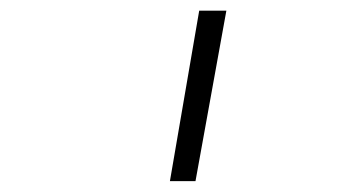

<svg xmlns="http://www.w3.org/2000/svg" viewBox="-20 -713 626 352"><path d="M291.5 -380.9 345.2 -693.4H395L338.4 -380.9Z"/></svg>

Font: CaskaydiaCove NFP ExtraLight
Style: Italic
Weight: 200
Italic angle: -10°
Designer: Aaron Bell
Foundry: Saja Typeworks
Version: Version 2111.001; VTT 6.35;Nerd Fonts 3.1.1